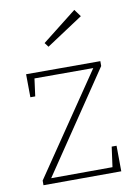

<svg xmlns="http://www.w3.org/2000/svg" viewBox="-87 -836 638 894"><g transform="rotate(-10 231.5 -389.5)"><path d="M412 -122 413 -1 45 0V-22L368 -497H90L79 -414H56L55 -523H406V-500L86 -26L376 -27L389 -122ZM180 -631 165 -651 328 -779 353 -745Z"/></g></svg>

Font: Bitter ExtraLight
Style: Regular
Weight: 200
Designer: Sol Matas, and Bitter project Authors
Foundry: Sol Matas
Version: Version 2.001